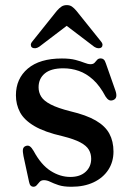

<svg xmlns="http://www.w3.org/2000/svg" viewBox="-20 -705 509 737"><path d="M250 -25.8Q287.2 -25.8 308.6 -45.4Q330 -64.9 330 -95.6Q330 -114.8 321 -130.2Q312.1 -145.6 288.5 -158.3Q264.8 -171 221 -182Q151.4 -197.8 112.1 -221Q72.8 -244.2 56.9 -274Q41.1 -303.9 41.1 -339.2Q41.1 -403 86.8 -441.8Q132.4 -480.5 217.6 -480.5Q249 -480.5 269.5 -475.1Q290 -469.7 303.6 -464.2Q317.2 -458.6 327.6 -458.6Q338 -458.6 343.1 -464.2Q348.2 -469.7 352.9 -475.3Q357.6 -480.8 366.9 -480.8Q373.2 -480.8 378.1 -476.7Q383 -472.5 386.4 -461.6L423.2 -356.9Q427.9 -343.2 426.2 -334Q424.4 -324.8 414.7 -320.9Q405.3 -317.3 398.4 -321Q391.4 -324.7 385.3 -334.3Q363.4 -375.6 337.4 -399.2Q311.3 -422.9 282.5 -432.8Q253.7 -442.8 223 -442.8Q175.4 -442.8 151.8 -422.9Q128.1 -403.1 128.1 -369.8Q128.1 -350.2 138.2 -334Q148.2 -317.7 174.8 -304Q201.3 -290.2 250 -277.9Q311.6 -263.4 347.8 -242.3Q384 -221.2 399.8 -191.9Q415.6 -162.5 415.6 -123.2Q415.6 -83.7 395.7 -53.1Q375.7 -22.5 339.5 -5.3Q303.2 11.9 254.3 11.9Q223.6 11.9 204.6 5.5Q185.6 -0.9 173 -7.1Q160.4 -13.4 148.6 -13.4Q138.3 -13.4 132.4 -7.1Q126.5 -0.9 121.4 5.5Q116.3 11.9 107.9 11.9Q102 11.9 97.8 7.6Q93.6 3.4 91.6 -6.5L70.1 -106.1Q66.5 -123.8 68.2 -132.5Q70 -141.2 78.6 -144.5Q87.8 -148 94.7 -143.2Q101.6 -138.4 109 -125.7Q137.5 -72.6 174.1 -49.2Q210.6 -25.8 250 -25.8ZM256.2 -621.2H215.8L341.6 -525.5Q349.5 -520.3 356.9 -519.8Q364.3 -519.3 369.2 -523Q373.4 -526.5 373.5 -532.7Q373.6 -538.9 367.2 -546.4L273.2 -663.6Q264.2 -674.2 256.1 -679.8Q248 -685.4 236.3 -685.4Q224.6 -685.4 216.1 -679.8Q207.6 -674.2 198.3 -663.6L104.6 -546.4Q98.2 -538.9 98.3 -532.7Q98.4 -526.5 102.6 -523Q108 -519.3 115.3 -519.8Q122.5 -520.3 130.4 -525.5Z"/></svg>

Font: Fraunces
Style: Regular
Weight: 900
Version: Version 1.000;[b76b70a41]